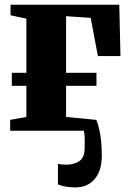

<svg xmlns="http://www.w3.org/2000/svg" viewBox="-20 -553 546 812"><path d="M300 239.5Q276.5 239.5 258 236.2Q239.5 233 225 227V139.5Q230.5 141.5 241.8 142.5Q253 143.5 261 143.5Q291.5 143.5 314.8 128.8Q338 114 338 71.5Q338 56 338.2 35.8Q338.5 15.5 334.5 0H23V-46L91.5 -58.5V-190H30V-245H91.5V-474L24.5 -488.5V-533H484.5L489.5 -316H394L363.5 -477.5L259.5 -484.5V-245H388V-190H259.5V-58.5L387.5 -46Q398.5 -18 404.5 19.5Q410.5 57 410.5 108Q410.5 147.5 397.2 177.2Q384 207 359.2 223.2Q334.5 239.5 300 239.5Z"/></svg>

Font: Merriweather 72pt Black
Style: Regular
Weight: 900
Version: Version 2.100